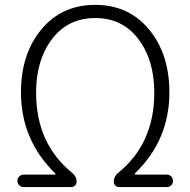

<svg xmlns="http://www.w3.org/2000/svg" viewBox="-20 -762 774 782"><path d="M76.2 0Q66.4 0 58.6 -7.3Q50.8 -14.6 50.8 -25.4Q50.8 -36.1 58.6 -43.5Q66.4 -50.8 76.2 -50.8H204.1Q206.1 -50.8 206.1 -52.7Q206.1 -54.7 204.1 -56.6Q65.4 -192.4 65.4 -385.7Q65.4 -542 148.4 -642.1Q231.4 -742.2 368.2 -742.2Q503.9 -742.2 586.9 -642.1Q669.9 -542 669.9 -385.7Q669.9 -191.4 530.3 -56.6Q529.3 -54.7 529.3 -52.7Q529.3 -50.8 531.2 -50.8H659.2Q669.9 -50.8 677.2 -43.5Q684.6 -36.1 684.6 -25.4Q684.6 -14.6 677.2 -7.3Q669.9 0 659.2 0H464.8Q456.1 0 449.7 -6.3Q443.4 -12.7 443.4 -22.5Q443.4 -43 460.9 -57.6Q608.4 -176.8 608.4 -384.8Q608.4 -517.6 543.5 -603Q478.5 -688.5 368.2 -688.5Q256.8 -688.5 191.9 -603Q127 -517.6 127 -384.8Q127 -176.8 274.4 -57.6Q292 -43 292 -22.5Q292 -12.7 285.6 -6.3Q279.3 0 269.5 0Z"/></svg>

Font: irohamaru Light
Style: Regular
Weight: 200
Designer: [Source Han Sans]
Ryoko NISHIZUKA  (kana & ideographs); Paul D. Hunt (Latin, Greek & Cyrillic); Wenlong ZHANG  (bopomofo
Version: Version 1.01